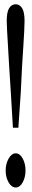

<svg xmlns="http://www.w3.org/2000/svg" viewBox="-20 -853 148 878"><path d="M51.8 4.4Q32.7 4.4 19.3 -19Q5.9 -42.5 5.9 -73.2Q5.9 -104 19.5 -127.9Q33.2 -151.9 51.8 -151.9Q70.8 -151.9 83.7 -128.4Q96.7 -105 96.7 -73.2Q96.7 -42.5 83.7 -19Q70.8 4.4 51.8 4.4ZM51.8 -833.5Q70.3 -833.5 81.3 -815.4Q92.3 -797.4 92.3 -757.3Q92.3 -740.7 90.8 -711.2Q89.4 -681.6 86.7 -640.9Q84 -600.1 80.8 -547.9Q77.6 -495.6 75.2 -433.1L64 -269H39.1L29.3 -433.1Q24.9 -495.6 22 -547.9Q19 -600.1 16.6 -640.9Q14.2 -681.6 12.5 -711.2Q10.7 -740.7 10.7 -757.3Q10.7 -797.4 21.7 -815.4Q32.7 -833.5 51.8 -833.5Z"/></svg>

Font: Scarab Serif
Style: Condensed
Weight: 400
Designer: John Roberts
Foundry: Scarab
Version: 1.0